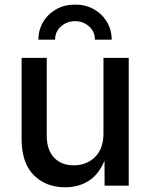

<svg xmlns="http://www.w3.org/2000/svg" viewBox="-20 -793 642 820"><path d="M258.3 6.8Q174.8 6.8 123.5 -45.7Q72.3 -98.1 72.3 -199.2V-545.9H179.7V-212.4Q179.7 -153.3 210.7 -120.1Q241.7 -86.9 294.9 -86.9Q349.6 -86.9 385.7 -122.3Q421.9 -157.7 421.9 -222.7V-545.9H529.8V0H426.8L426.3 -106Q400.4 -46.4 357.7 -19.8Q314.9 6.8 258.3 6.8ZM300.8 -773.4Q345.2 -773.4 380.6 -753.7Q416 -733.9 436.5 -699.7Q457 -665.5 457 -623.5H385.3Q385.3 -658.2 360.1 -680.4Q335 -702.6 300.8 -702.6Q266.1 -702.6 240.7 -680.4Q215.3 -658.2 215.3 -623.5H144Q144 -665.5 164.6 -699.7Q185.1 -733.9 220.5 -753.7Q255.9 -773.4 300.8 -773.4Z"/></svg>

Font: Inter Medium
Style: Regular
Weight: 500
Designer: Rasmus Andersson
Foundry: rsms
Version: Version 4.001;git-9221beed3